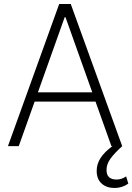

<svg xmlns="http://www.w3.org/2000/svg" viewBox="-20 -727 658 955"><path d="M19.5 0 274.4 -707H332L587.9 0Q549.3 34.7 529.5 62Q509.8 89.4 509.8 118.2Q509.8 166 559.6 166Q585 166 607.4 150.4L618.2 186.5Q586.9 208 549.8 208Q509.8 208 485.4 185.8Q460.9 163.6 460.9 123Q460.9 88.9 480.2 58.8Q499.5 28.8 539.1 0H534.2L455.1 -221.7H152.3L73.2 0ZM439 -267.6 305.7 -641.6H301.8L168.5 -267.6Z"/></svg>

Font: Pretendard GOV ExtraLight
Style: Regular
Weight: 200
Designer: Base glyphs from Inter by Rasmus Andersson; Hangeul glyphs from Noto Sans CJK(Source Han Sans) by Jang Soo-young and Kan
Foundry: Kil Hyung-jin
Version: Version 1.309